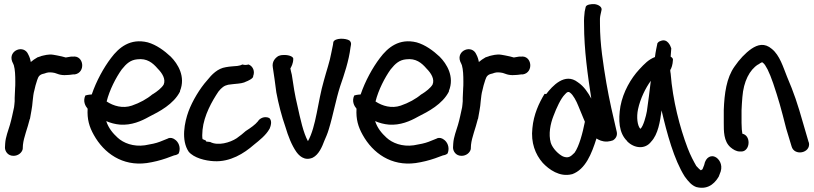

<svg xmlns="http://www.w3.org/2000/svg" viewBox="-20 -760 3940 929"><path d="M342 -400C396 -409 386 -494 332 -486H323C316 -485 310 -484 299 -482C299 -482 296 -482 294 -483L279 -487C270 -489 261 -491 255 -492L238 -495C215 -499 194 -492 180 -489L178 -488L160 -482L159 -481C150 -476 138 -468 129 -460C127 -472 123 -485 117 -496C96 -547 18 -516 39 -462C43 -452 45 -451 47 -444C53 -423 54 -395 54 -365C54 -352 54 -340 53 -332V-330C53 -315 51 -302 51 -286V-270C51 -260 48 -246 48 -241C42 -214 36 -183 28 -156C20 -128 7 -98 5 -65L4 -46C4 -29 17 -6 45 -6C68 -6 86 -21 90 -39V-41L91 -59C95 -97 113 -138 124 -184L125 -185C129 -211 136 -239 138 -271C140 -290 142 -309 146 -322L152 -347L160 -373C166 -392 173 -400 194 -404L206 -408C217 -411 232 -410 245 -407C254 -405 271 -394 303 -397C311 -397 321 -398 334 -400Z M851 -320C879 -389 841 -451 806 -486C775 -515 737 -543 695 -555C610 -576 555 -530 517 -479C482 -433 446 -368 424 -303C406 -302 396 -299 393 -298C380 -270 393 -247 404 -234C401 -183 412 -146 434 -107C483 -19 572 45 690 29C724 24 755 16 784 6L822 -8C836 -10 842 -15 845 -18C857 -48 842 -75 826 -85C817 -92 805 -95 794 -91L793 -90L753 -74C735 -67 711 -62 681 -57C625 -49 577 -68 549 -94C526 -115 505 -140 494 -174C515 -165 537 -159 561 -157C616 -153 664 -174 701 -195C751 -220 820 -256 851 -317ZM496 -269C510 -325 541 -385 569 -424C592 -453 612 -470 644 -473C691 -479 719 -456 743 -428C765 -406 783 -377 772 -351C763 -335 740 -317 719 -304H718C691 -281 656 -262 618 -249C574 -234 529 -247 496 -269Z M960 -87C958 -97 958 -112 960 -132C967 -202 1006 -271 1037 -317C1052 -336 1065 -346 1084 -350C1091 -351 1101 -352 1108 -353C1122 -355 1144 -355 1161 -361H1162L1163 -362C1213 -381 1204 -392 1205 -392C1214 -414 1205 -439 1183 -448C1171 -445 1163 -445 1153 -448C1143 -444 1143 -443 1129 -441C1111 -439 1094 -439 1073 -435C1033 -429 1005 -400 982 -371C947 -332 911 -272 892 -221C873 -169 855 -82 893 -26C918 4 973 18 1016 20C1094 24 1160 -17 1209 -60C1234 -80 1267 -106 1283 -135L1284 -136C1289 -148 1299 -174 1283 -189C1259 -200 1236 -187 1228 -173C1215 -157 1194 -142 1169 -126C1157 -115 1142 -103 1125 -91C1093 -70 1035 -53 997 -73C976 -75 977 -74 976 -80Z M1300 -434C1306 -399 1311 -357 1317 -313C1327 -259 1343 -197 1361 -146C1374 -102 1391 -58 1414 -25C1425 -10 1451 21 1493 3C1523 -12 1539 -51 1549 -78C1556 -94 1565 -114 1571 -135C1592 -203 1605 -278 1626 -343C1645 -398 1668 -465 1676 -531L1678 -542C1679 -547 1680 -556 1671 -564C1652 -576 1601 -577 1593 -557L1591 -543C1589 -535 1586 -521 1583 -504C1576 -463 1559 -415 1547 -370C1517 -267 1510 -148 1470 -77C1448 -116 1433 -185 1419 -249C1407 -298 1399 -349 1392 -398C1389 -412 1386 -420 1385 -429C1389 -436 1399 -452 1399 -476C1399 -485 1381 -494 1356 -494C1348 -494 1339 -494 1327 -489C1312 -480 1295 -462 1300 -434Z M2152 -320C2180 -389 2142 -451 2107 -486C2076 -515 2038 -543 1996 -555C1911 -576 1856 -530 1818 -479C1783 -433 1747 -368 1725 -303C1707 -302 1697 -299 1694 -298C1681 -270 1694 -247 1705 -234C1702 -183 1713 -146 1735 -107C1784 -19 1873 45 1991 29C2025 24 2056 16 2085 6L2123 -8C2137 -10 2143 -15 2146 -18C2158 -48 2143 -75 2127 -85C2118 -92 2106 -95 2095 -91L2094 -90L2054 -74C2036 -67 2012 -62 1982 -57C1926 -49 1878 -68 1850 -94C1827 -115 1806 -140 1795 -174C1816 -165 1838 -159 1862 -157C1917 -153 1965 -174 2002 -195C2052 -220 2121 -256 2152 -317ZM1797 -269C1811 -325 1842 -385 1870 -424C1893 -453 1913 -470 1945 -473C1992 -479 2020 -456 2044 -428C2066 -406 2084 -377 2073 -351C2064 -335 2041 -317 2020 -304H2019C1992 -281 1957 -262 1919 -249C1875 -234 1830 -247 1797 -269Z M2510 -400C2564 -409 2554 -494 2500 -486H2491C2484 -485 2478 -484 2467 -482C2467 -482 2464 -482 2462 -483L2447 -487C2438 -489 2429 -491 2423 -492L2406 -495C2383 -499 2362 -492 2348 -489L2346 -488L2328 -482L2327 -481C2318 -476 2306 -468 2297 -460C2295 -472 2291 -485 2285 -496C2264 -547 2186 -516 2207 -462C2211 -452 2213 -451 2215 -444C2221 -423 2222 -395 2222 -365C2222 -352 2222 -340 2221 -332V-330C2221 -315 2219 -302 2219 -286V-270C2219 -260 2216 -246 2216 -241C2210 -214 2204 -183 2196 -156C2188 -128 2175 -98 2173 -65L2172 -46C2172 -29 2185 -6 2213 -6C2236 -6 2254 -21 2258 -39V-41L2259 -59C2263 -97 2281 -138 2292 -184L2293 -185C2297 -211 2304 -239 2306 -271C2308 -290 2310 -309 2314 -322L2320 -347L2328 -373C2334 -392 2341 -400 2362 -404L2374 -408C2385 -411 2400 -410 2413 -407C2422 -405 2439 -394 2471 -397C2479 -397 2489 -398 2502 -400Z M2841 -283C2825 -312 2806 -342 2776 -362C2713 -411 2652 -343 2623 -305C2620 -305 2618 -306 2615 -306C2588 -262 2562 -206 2556 -140C2548 -70 2570 -13 2606 28C2636 60 2688 98 2747 83H2748C2813 60 2843 -17 2866 -90C2877 -83 2894 -74 2918 -75C2929 -76 2938 -78 2946 -81C2965 -93 2968 -111 2963 -127C2946 -199 2928 -277 2914 -358C2899 -448 2883 -546 2883 -643V-644C2882 -663 2883 -677 2885 -686L2890 -709C2896 -726 2875 -738 2857 -740C2840 -741 2818 -738 2814 -727L2809 -704C2807 -686 2805 -669 2806 -642C2806 -518 2824 -395 2841 -283ZM2645 -69C2633 -111 2643 -161 2658 -199C2673 -239 2693 -282 2712 -302H2713V-303C2724 -316 2731 -318 2739 -311C2753 -301 2769 -271 2778 -248L2797 -202C2801 -193 2804 -184 2810 -171C2799 -115 2782 -52 2760 -21C2741 -2 2730 7 2704 -3C2683 -13 2654 -41 2645 -69Z M3015 -75H3016C3048 -43 3101 -35 3131 -75C3164 -110 3174 -172 3181 -226C3207 -115 3241 12 3293 94C3311 119 3327 137 3349 145C3414 162 3446 115 3459 92V91L3467 70C3478 35 3458 7 3440 -1C3424 -9 3395 -4 3387 39L3379 59C3376 61 3374 62 3371 64C3366 61 3360 55 3349 43C3337 22 3321 -7 3307 -44C3269 -144 3235 -275 3225 -404C3224 -410 3223 -415 3223 -421C3229 -430 3235 -447 3236 -470C3237 -474 3235 -480 3225 -486C3226 -499 3227 -513 3228 -526C3224 -539 3209 -575 3177 -562C3167 -559 3164 -555 3161 -551C3158 -536 3152 -510 3149 -484C3118 -472 3099 -452 3073 -424C3033 -381 2995 -316 2982 -246C2971 -179 2974 -116 3015 -77ZM3067 -231C3078 -283 3104 -335 3129 -369C3123 -321 3117 -268 3110 -222C3106 -199 3093 -149 3079 -137H3078C3064 -152 3059 -193 3067 -231Z M3515 -47C3527 -37 3542 -27 3560 -27H3568C3587 -27 3602 -46 3602 -70C3602 -92 3591 -109 3572 -113C3570 -121 3568 -143 3568 -165V-227C3569 -247 3570 -268 3572 -290C3578 -367 3607 -422 3648 -448H3649C3667 -460 3667 -461 3674 -454C3679 -450 3685 -441 3694 -424C3703 -406 3712 -383 3721 -357C3747 -280 3759 -237 3784 -138L3810 -52C3823 -3 3904 -19 3894 -70L3893 -71L3867 -160C3838 -262 3822 -309 3788 -389C3769 -436 3753 -492 3715 -523C3679 -554 3646 -544 3616 -524C3586 -503 3558 -473 3534 -438C3495 -383 3485 -308 3482 -228V-165C3482 -127 3481 -76 3515 -47Z"/></svg>

Font: Stray Cat
Style: BlkCn
Weight: 900
Version: Version 1.0